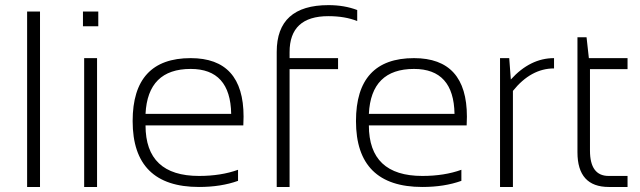

<svg xmlns="http://www.w3.org/2000/svg" viewBox="-20 -744 2548 764"><path d="M139.2 -698.2V0H87.9V-698.2Z M371.1 -698.2V-639.6H310.1V-698.2ZM366.2 -512.7V0H314.9V-512.7Z M738.8 -512.7Q949.2 -512.7 949.2 -279.8Q949.2 -263.2 948.2 -245.1H559.1Q559.1 -43.9 772 -43.9Q859.4 -43.9 927.2 -68.4V-24.4Q859.4 0 772 0Q507.8 0 507.8 -262.2Q507.8 -512.7 738.8 -512.7ZM559.1 -291H899.9Q897 -469.7 738.8 -469.7Q567.9 -469.7 559.1 -291Z M1081.1 0V-537.6Q1081.1 -723.6 1287.1 -723.6Q1350.1 -723.6 1401.4 -704.1V-660.2Q1353 -679.7 1286.6 -679.7Q1132.3 -679.7 1132.3 -536.6V-512.7H1325.2V-468.8H1132.3V0Z M1627.4 -512.7Q1837.9 -512.7 1837.9 -279.8Q1837.9 -263.2 1836.9 -245.1H1447.8Q1447.8 -43.9 1660.6 -43.9Q1748 -43.9 1815.9 -68.4V-24.4Q1748 0 1660.6 0Q1396.5 0 1396.5 -262.2Q1396.5 -512.7 1627.4 -512.7ZM1447.8 -291H1788.6Q1785.6 -469.7 1627.4 -469.7Q1456.5 -469.7 1447.8 -291Z M1969.7 0V-512.7H2006.3L2012.7 -427.7Q2089.8 -512.7 2184.6 -512.7V-471.7Q2092.8 -471.7 2021 -382.3V0Z M2277.8 -595.7H2314L2323.2 -512.7H2477.1V-468.8H2327.6V-145Q2327.6 -43.9 2401.9 -43.9H2477.1V0H2402.8Q2277.8 0 2277.8 -138.2Z"/></svg>

Font: Sansation Light
Style: Light
Weight: 300
Designer: Bernd Montag
Version: Version 1.301